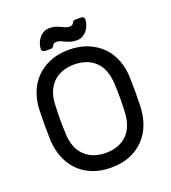

<svg xmlns="http://www.w3.org/2000/svg" viewBox="-155 -979 982 1103"><g transform="rotate(-20 336.0 -427.5)"><path d="M57 0ZM60 -439Q61 -495 79.5 -544.5Q98 -594 133 -630.5Q168 -667 219 -688.5Q270 -710 336 -710Q402 -710 453 -688.5Q504 -667 539 -630.5Q574 -594 592.5 -544.5Q611 -495 612 -439Q615 -350 612 -261Q610 -205 591.5 -155.5Q573 -106 538 -69Q503 -32 452.5 -11Q402 10 336 10Q270 10 219.5 -11Q169 -32 134 -69Q99 -106 80.5 -155.5Q62 -205 60 -261Q57 -350 60 -439ZM517 -434Q515 -481 501.5 -516Q488 -551 464 -574Q440 -597 407.5 -608.5Q375 -620 336 -620Q297 -620 264.5 -608.5Q232 -597 208 -574Q184 -551 170 -516Q156 -481 155 -434Q153 -389 153 -350Q153 -311 155 -266Q156 -219 170 -184Q184 -149 208 -126Q232 -103 264.5 -91.5Q297 -80 336 -80Q375 -80 407.5 -91.5Q440 -103 464 -126Q488 -149 501.5 -184Q515 -219 517 -266Q519 -311 519 -350Q519 -389 517 -434ZM400 -745Q377 -745 361.5 -750Q346 -755 333.5 -761Q321 -767 310 -772Q299 -777 286 -777Q274 -777 269 -773Q264 -769 261 -763.5Q258 -758 254.5 -754Q251 -750 243 -750H206Q197 -750 192 -755.5Q187 -761 187 -769Q187 -780 191.5 -796.5Q196 -813 206.5 -828Q217 -843 233.5 -854Q250 -865 273 -865Q296 -865 311.5 -860Q327 -855 339 -849Q351 -843 362 -838Q373 -833 387 -833Q399 -833 404 -837Q409 -841 412 -846.5Q415 -852 418.5 -856Q422 -860 430 -860H467Q476 -860 481 -854.5Q486 -849 486 -841Q486 -830 481.5 -813.5Q477 -797 466.5 -782Q456 -767 439.5 -756Q423 -745 400 -745Z"/></g></svg>

Font: Rubik
Style: Regular
Weight: 400
Designer: Hubert & Fischer
Foundry: Hubert & Fischer
Version: Version 1.002; ttfautohint (v1.6)